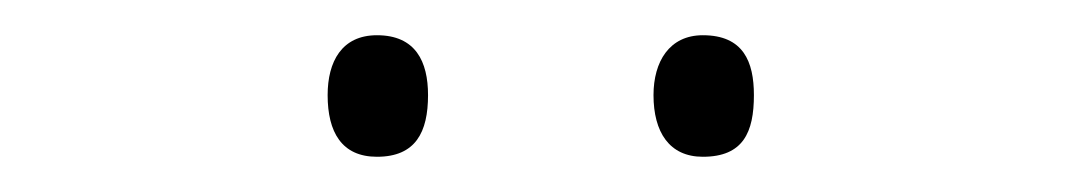

<svg xmlns="http://www.w3.org/2000/svg" viewBox="-20 -733 616 109"><path d="M166 -679C166 -658 174 -644 194 -644C216 -644 223 -658 223 -679C223 -698 216 -713 194 -713C174 -713 166 -698 166 -679ZM351 -679C351 -658 360 -644 379 -644C402 -644 408 -658 408 -679C408 -698 402 -713 379 -713C360 -713 351 -698 351 -679Z"/></svg>

Font: Noto Sans Thai Looped ExtraLight
Style: Regular
Weight: 200
Designer: Sasikarn Vongin, Ben Mitchell
Foundry: The Fontpad Ltd
Version: Version 1.001